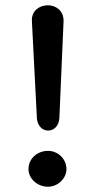

<svg xmlns="http://www.w3.org/2000/svg" viewBox="-20 -684 360 728"><path d="M162 -189C185 -189 202 -206 205 -234L221 -603C221 -604 221 -605 221 -606C221 -644 191 -664 162 -664C130 -664 101 -644 101 -609C101 -607 101 -605 101 -603L120 -234C123 -206 141 -189 162 -189ZM162 24C199 24 232 -7 232 -43C232 -82 199 -112 162 -112C121 -112 88 -82 88 -43C88 -7 121 24 162 24Z"/></svg>

Font: Dongle
Style: Regular
Weight: 400
Designer: Yanghee Ryu
Foundry: Yanghee Ryu
Version: Version 2.000